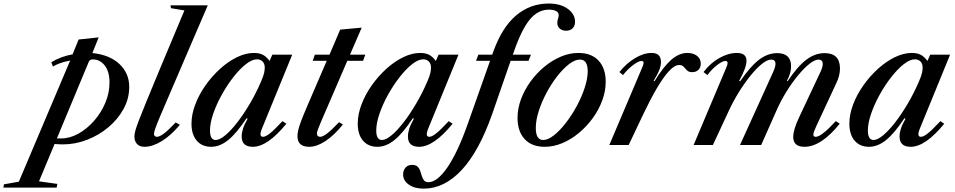

<svg xmlns="http://www.w3.org/2000/svg" viewBox="-220 -842 5548 1115"><path d="M-200.5 247.5 -197 228.5 -110.5 213 187.5 -490.5Q155.5 -484.5 130.2 -475.5Q105 -466.5 87.5 -455.5L78 -480Q104.5 -497 136.2 -508.8Q168 -520.5 201.5 -526.5L236.5 -612.5L353 -625L316.5 -534Q417 -523.5 473.8 -470Q530.5 -416.5 530.5 -337.5Q530.5 -270 497.8 -209.8Q465 -149.5 409.5 -103Q354 -56.5 285.5 -30Q217 -3.5 145.5 -3.5Q122 -3.5 97 -6L6.5 211L113 226L109 247.5ZM134.5 -38Q185 -38 234.8 -65.5Q284.5 -93 325.8 -139.8Q367 -186.5 391.5 -244.5Q416 -302.5 416 -363Q416 -425.5 388.5 -461.2Q361 -497 319 -497Q301 -497 295.5 -483L110.5 -38.5Q123 -38 134.5 -38Z M619.5 10.5Q591 10.5 575.8 -5.8Q560.5 -22 560.5 -50Q560.5 -63 565.8 -82.5Q571 -102 586 -141.8Q601 -181.5 630.5 -253Q660 -324.5 708.5 -441.5L851 -781.5L773 -794.5L770 -811H986.5L768.5 -303.5Q731.5 -218 711 -169.2Q690.5 -120.5 682.2 -97Q674 -73.5 674 -63.5Q674 -56 679.2 -51.8Q684.5 -47.5 691.5 -47.5Q705 -47.5 729 -64.2Q753 -81 800.5 -131L824.5 -117Q772 -54.5 718.5 -22Q665 10.5 619.5 10.5Z M1006.5 10.5Q953 10.5 922.5 -25.2Q892 -61 892 -124Q892 -177.5 913.8 -235Q935.5 -292.5 973 -345.8Q1010.5 -399 1057.5 -441.8Q1104.5 -484.5 1155.5 -509.5Q1206.5 -534.5 1254.5 -534.5Q1285.5 -534.5 1306.5 -523.8Q1327.5 -513 1345.5 -488L1361.5 -524.5H1477L1301 -94.5Q1291 -69 1293.2 -58.2Q1295.5 -47.5 1308 -47.5Q1322.5 -47.5 1348.2 -68Q1374 -88.5 1420.5 -138.5L1443 -123.5Q1333.5 10.5 1248.5 10.5Q1183.5 10.5 1183.5 -49Q1183.5 -70.5 1191 -94.2Q1198.5 -118 1218 -152.5L1212 -155.5Q1153.5 -67.5 1105 -28.5Q1056.5 10.5 1006.5 10.5ZM1032.5 -29Q1055.5 -29 1088.5 -56.5Q1121.5 -84 1158.5 -131.8Q1195.5 -179.5 1231.5 -240.8Q1267.5 -302 1296 -368.5Q1310 -401 1313.8 -418.2Q1317.5 -435.5 1317.5 -449Q1317.5 -472 1305 -484.8Q1292.5 -497.5 1272 -497.5Q1243.5 -497.5 1207.5 -469Q1171.5 -440.5 1135 -393.8Q1098.5 -347 1067.8 -291.5Q1037 -236 1018.2 -181.5Q999.5 -127 999.5 -84Q999.5 -29 1032.5 -29Z M1576 10.5Q1507.5 10.5 1507.5 -51Q1507.5 -66.5 1511.8 -85.8Q1516 -105 1528.2 -137.8Q1540.5 -170.5 1564.5 -226.5L1677.5 -489H1596L1608.5 -524.5H1693.5L1755.5 -670L1880.5 -681.5L1812.5 -524.5H1901.5L1888.5 -489H1797L1686 -231.5Q1663 -179.5 1650 -148.5Q1637 -117.5 1630.5 -101.5Q1624 -85.5 1622.2 -78.5Q1620.5 -71.5 1620.5 -67Q1620.5 -47.5 1639.5 -47.5Q1655 -47.5 1681 -67.8Q1707 -88 1749 -132.5L1771.5 -119Q1719.5 -55 1669.2 -22.2Q1619 10.5 1576 10.5Z M1972 10.5Q1918.5 10.5 1888 -25.2Q1857.5 -61 1857.5 -124Q1857.5 -177.5 1879.2 -235Q1901 -292.5 1938.5 -345.8Q1976 -399 2023 -441.8Q2070 -484.5 2121 -509.5Q2172 -534.5 2220 -534.5Q2251 -534.5 2272 -523.8Q2293 -513 2311 -488L2327 -524.5H2442.5L2266.5 -94.5Q2256.5 -69 2258.8 -58.2Q2261 -47.5 2273.5 -47.5Q2288 -47.5 2313.8 -68Q2339.5 -88.5 2386 -138.5L2408.5 -123.5Q2299 10.5 2214 10.5Q2149 10.5 2149 -49Q2149 -70.5 2156.5 -94.2Q2164 -118 2183.5 -152.5L2177.5 -155.5Q2119 -67.5 2070.5 -28.5Q2022 10.5 1972 10.5ZM1998 -29Q2021 -29 2054 -56.5Q2087 -84 2124 -131.8Q2161 -179.5 2197 -240.8Q2233 -302 2261.5 -368.5Q2275.5 -401 2279.2 -418.2Q2283 -435.5 2283 -449Q2283 -472 2270.5 -484.8Q2258 -497.5 2237.5 -497.5Q2209 -497.5 2173 -469Q2137 -440.5 2100.5 -393.8Q2064 -347 2033.2 -291.5Q2002.5 -236 1983.8 -181.5Q1965 -127 1965 -84Q1965 -29 1998 -29Z M2638.5 -180.5Q2562.5 36 2461.5 144.8Q2360.5 253.5 2240.5 253.5Q2187.5 253.5 2154.2 230.2Q2121 207 2121 170.5Q2121 147.5 2135 131.5Q2149 115.5 2173.5 115.5Q2194.5 115.5 2205 125.8Q2215.5 136 2220.5 151Q2225.5 166 2230 181Q2234.5 196 2242.8 206Q2251 216 2268.5 216Q2320 215.5 2379.2 128.5Q2438.5 41.5 2496 -121.5L2626 -489H2544.5L2558 -524.5H2638.5L2644 -540Q2695 -683 2777 -752.2Q2859 -821.5 2966.5 -821.5Q3035 -821.5 3077.2 -790.8Q3119.5 -760 3119.5 -715Q3119.5 -692.5 3105.8 -678Q3092 -663.5 3066.5 -663.5Q3044.5 -663.5 3030.5 -676.5Q3016.5 -689.5 3016.5 -708.5Q3016.5 -722.5 3020.5 -733.2Q3024.5 -744 3024.5 -755Q3024.5 -769.5 3009.2 -777.8Q2994 -786 2967.5 -786Q2904 -786 2856.2 -728Q2808.5 -670 2763.5 -539.5L2758 -524.5H2863.5L2849.5 -489H2745.5Z M2943.5 10.5Q2868 10.5 2826.8 -34.2Q2785.5 -79 2785.5 -157.5Q2785.5 -211.5 2805.5 -265.5Q2825.5 -319.5 2860.5 -368Q2895.5 -416.5 2940.8 -454Q2986 -491.5 3036.8 -513Q3087.5 -534.5 3139 -534.5Q3214.5 -534.5 3256 -490Q3297.5 -445.5 3297.5 -367.5Q3297.5 -313 3277.5 -258.8Q3257.5 -204.5 3222.5 -156.2Q3187.5 -108 3142.2 -70.2Q3097 -32.5 3046 -11Q2995 10.5 2943.5 10.5ZM2934.5 -29Q2962 -29 2996.5 -56Q3031 -83 3065.5 -127.5Q3100 -172 3128.8 -225Q3157.5 -278 3175.2 -331.5Q3193 -385 3193 -428.5Q3193 -496 3148 -496Q3119 -496 3084.8 -469.8Q3050.5 -443.5 3016.5 -400Q2982.5 -356.5 2954.2 -303.8Q2926 -251 2908.8 -197.5Q2891.5 -144 2891.5 -99Q2891.5 -29 2934.5 -29Z M3318.5 0 3508 -446.5Q3512 -456 3514.8 -463.8Q3517.5 -471.5 3517.5 -477.5Q3517.5 -488 3505.5 -488Q3488.5 -488 3456.8 -464.2Q3425 -440.5 3398 -406L3377 -423.5Q3417.5 -474.5 3468 -504.5Q3518.5 -534.5 3564 -534.5Q3618.5 -534.5 3618.5 -482Q3618.5 -462 3609.5 -437.5Q3600.5 -413 3575.5 -372L3581 -370.5Q3632 -454 3677.5 -494.2Q3723 -534.5 3772.5 -534.5Q3805.5 -534.5 3827.5 -517.8Q3849.5 -501 3849.5 -473Q3849.5 -449.5 3835.8 -436.2Q3822 -423 3800.5 -423Q3780 -423 3769.8 -433.2Q3759.5 -443.5 3750.5 -454Q3741.5 -464.5 3724 -464.5Q3697.5 -464.5 3664.8 -429Q3632 -393.5 3594.5 -329.5Q3557 -265.5 3516 -179.5L3431 0Z M4452 10.5Q4386.5 10.5 4386.5 -46.5Q4386.5 -89 4421.5 -162.5L4544.5 -424Q4560.5 -458 4557.5 -477Q4554.5 -496 4533.5 -496Q4512 -496 4481 -471.5Q4450 -447 4415.5 -405.5Q4381 -364 4348.5 -312Q4316 -260 4291.5 -205L4200.5 0H4077.5L4270 -424Q4283.5 -454.5 4283.5 -471Q4283.5 -496 4258.5 -496Q4236.5 -496 4205.8 -471.8Q4175 -447.5 4140.5 -405.2Q4106 -363 4072.2 -309.2Q4038.5 -255.5 4011.5 -196.5L3920 0H3808L3996.5 -446.5Q4015.5 -488 3993 -488Q3975.5 -488 3944.5 -464.2Q3913.5 -440.5 3888 -406L3865.5 -423.5Q3905 -475.5 3957.2 -505Q4009.5 -534.5 4059.5 -534.5Q4115 -534.5 4115 -489Q4115 -469.5 4105 -441.8Q4095 -414 4072.5 -372L4078.5 -370.5Q4138.5 -458 4188.8 -495.8Q4239 -533.5 4293 -533.5Q4374 -533.5 4374 -457Q4374 -416.5 4349.5 -372L4354 -370.5Q4411.5 -456.5 4462.2 -495Q4513 -533.5 4569 -533.5Q4658 -533.5 4658 -443.5Q4658 -402.5 4635.5 -356.5L4521 -110.5Q4504 -74.5 4503.5 -61Q4503 -47.5 4517.5 -47.5Q4550 -47.5 4634 -139L4656.5 -123.5Q4548.5 10.5 4452 10.5Z M4827 10.5Q4773.5 10.5 4743 -25.2Q4712.5 -61 4712.5 -124Q4712.5 -177.5 4734.2 -235Q4756 -292.5 4793.5 -345.8Q4831 -399 4878 -441.8Q4925 -484.5 4976 -509.5Q5027 -534.5 5075 -534.5Q5106 -534.5 5127 -523.8Q5148 -513 5166 -488L5182 -524.5H5297.5L5121.5 -94.5Q5111.5 -69 5113.8 -58.2Q5116 -47.5 5128.5 -47.5Q5143 -47.5 5168.8 -68Q5194.5 -88.5 5241 -138.5L5263.5 -123.5Q5154 10.5 5069 10.5Q5004 10.5 5004 -49Q5004 -70.5 5011.5 -94.2Q5019 -118 5038.5 -152.5L5032.5 -155.5Q4974 -67.5 4925.5 -28.5Q4877 10.5 4827 10.5ZM4853 -29Q4876 -29 4909 -56.5Q4942 -84 4979 -131.8Q5016 -179.5 5052 -240.8Q5088 -302 5116.5 -368.5Q5130.5 -401 5134.2 -418.2Q5138 -435.5 5138 -449Q5138 -472 5125.5 -484.8Q5113 -497.5 5092.5 -497.5Q5064 -497.5 5028 -469Q4992 -440.5 4955.5 -393.8Q4919 -347 4888.2 -291.5Q4857.5 -236 4838.8 -181.5Q4820 -127 4820 -84Q4820 -29 4853 -29Z"/></svg>

Font: Libre Caslon Text Medium Italic
Style: Regular
Weight: 500
Italic angle: -22.583°
Designer: Pablo Impallari, Rodrigo Fuenzalida, Katja Schimmel
Foundry: Pablo Impallari, Rodrigo Fuenzalida
Version: Version 2.000